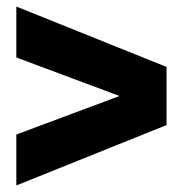

<svg xmlns="http://www.w3.org/2000/svg" viewBox="-20 -627 560 588"><path d="M30 -59V-215L346 -333L30 -451V-607L490 -422V-244Z"/></svg>

Font: Argentum Novus Black
Style: Regular
Weight: 900
Designer: Julieta Ulanovsky (font) & Cristiano Sobral (main changes)
Foundry: Julieta Ulanovsky (font) & Cristiano Sobral (main changes)
Version: Version 3.00;November 27, 2020;FontCreator 13.0.0.2655 64-bi